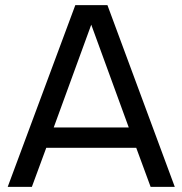

<svg xmlns="http://www.w3.org/2000/svg" viewBox="-20 -727 710 747"><path d="M10 0 273 -707H398L660 0H566L510 -152H160L104 0ZM189 -231H481L335 -631Z"/></svg>

Font: Onest
Style: Regular
Weight: 400
Designer: Dmitri Voloshin, Andrey Kudryavtsev
Foundry: Dmitri Voloshin, Andrey Kudryavtsev
Version: Version 1.000;gftools[0.9.33]